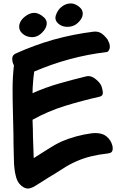

<svg xmlns="http://www.w3.org/2000/svg" viewBox="-20 -1011 692 1109"><path d="M458 -935.5Q456.1 -956.1 439.5 -969.7Q423.8 -983.4 404.3 -989.3Q396.5 -991.2 388.7 -991.2Q375 -991.2 361.3 -986.3Q339.8 -977.5 324.2 -960.9Q310.5 -945.3 302.7 -922.9Q294.9 -900.4 309.6 -881.8Q329.1 -859.4 359.4 -856.4Q389.6 -853.5 414.1 -867.2Q430.7 -877 445.3 -896.5Q459 -916 458 -935.5ZM250 -879.9Q248 -898.4 233.4 -911.1Q219.7 -923.8 204.1 -930.7Q169.9 -946.3 131.8 -920.9Q94.7 -895.5 90.8 -861.3Q89.8 -850.6 93.8 -838.9Q97.7 -828.1 108.4 -818.4Q126 -801.8 149.4 -797.9Q173.8 -793 195.3 -802.7Q214.8 -811.5 233.4 -834Q251 -856.4 250 -879.9ZM617.2 -198.2Q597.7 -227.5 571.3 -236.3Q544.9 -245.1 509.8 -241.2Q465.8 -235.4 421.9 -223.6Q377.9 -211.9 336.9 -194.3Q294.9 -174.8 254.9 -148.4Q214.8 -123 174.8 -97.7Q172.9 -139.6 171.9 -180.7Q169.9 -221.7 169.9 -261.7Q168.9 -276.4 168.9 -290Q168 -304.7 168 -319.3Q257.8 -369.1 355.5 -399.4Q454.1 -429.7 553.7 -452.1Q578.1 -457 573.2 -483.4Q569.3 -510.7 560.5 -524.4Q547.9 -543 526.4 -558.6Q503.9 -575.2 479.5 -570.3Q398.4 -550.8 320.3 -528.3Q242.2 -505.9 168 -472.7Q168 -503.9 170.9 -535.2Q172.9 -566.4 177.7 -597.7Q277.3 -640.6 381.8 -668.9Q486.3 -697.3 594.7 -710Q603.5 -710.9 608.4 -719.7Q614.3 -729.5 614.3 -737.3Q615.2 -748 611.3 -760.7Q606.4 -773.4 601.6 -782.2Q586.9 -802.7 567.4 -817.4Q546.9 -831.1 520.5 -828.1Q403.3 -813.5 290 -782.2Q176.8 -750 69.3 -701.2Q49.8 -691.4 50.8 -670.9Q50.8 -650.4 60.5 -633.8Q52.7 -565.4 52.7 -497.1Q52.7 -428.7 54.7 -360.4Q56.6 -299.8 57.6 -239.3Q57.6 -178.7 59.6 -119.1Q60.5 -103.5 60.5 -85Q60.5 -66.4 62.5 -47.9Q65.4 -12.7 75.2 19.5Q85.9 52.7 115.2 70.3Q128.9 78.1 142.6 78.1Q147.5 78.1 153.3 76.2Q171.9 71.3 188.5 59.6Q207 48.8 224.6 37.1Q241.2 26.4 259.8 14.6Q299.8 -8.8 338.9 -34.2Q377.9 -60.5 420.9 -79.1Q462.9 -97.7 507.8 -108.4Q552.7 -119.1 598.6 -124Q611.3 -125 621.1 -129.9Q629.9 -135.7 630.9 -149.4Q630.9 -152.3 630.9 -156.2Q630.9 -165 627.9 -173.8Q624 -187.5 617.2 -198.2Z"/></svg>

Font: TroubleSide
Style: Comic
Weight: 400
Designer: Koroletov
Version: 1_5